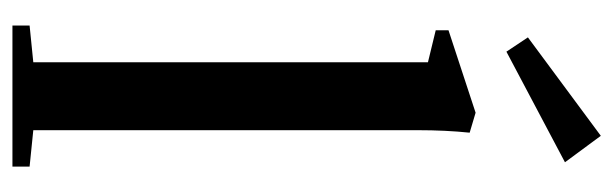

<svg xmlns="http://www.w3.org/2000/svg" viewBox="-350 -612 962 301"><g transform="rotate(90 130.5 -461.0)"><path d="M60.5 -774.4 38.1 -808.1 192.4 -922.4 233.9 -866.2ZM19.5 0V-26.9L77.1 -32.7V-651.4L26.9 -663.6V-683.6L156.2 -726.1L187.5 -716.8Q183.6 -679.2 183.6 -635.7V-32.7L240.7 -26.9V0Z"/></g></svg>

Font: Elstob 14pt SemiBold
Style: Regular
Weight: 600
Designer: Peter S. Baker
Version: Version 1.015